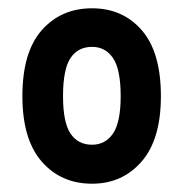

<svg xmlns="http://www.w3.org/2000/svg" viewBox="-20 -722 444 463"><path d="M34 -490Q34 -596 80.5 -649Q127 -702 202 -702Q276 -702 322 -649Q368 -596 368 -490Q368 -386 321.5 -332.5Q275 -279 202 -279Q127 -279 80.5 -332.5Q34 -386 34 -490ZM132 -490Q132 -427 150 -400Q168 -373 202 -373Q234 -373 252.5 -400Q271 -427 271 -490Q271 -555 252.5 -582Q234 -609 202 -609Q168 -609 150 -582Q132 -555 132 -490Z"/></svg>

Font: Radio Canada Condensed SemiBold
Style: Regular
Weight: 600
Width: 3
Designer: Charles Daoud, Etienne Aubert Bonn, Alexandre Saumier Demers, Jacques Le Bailly
Foundry: Radio-Canada
Version: Version 2.104; ttfautohint (v1.8.4.7-5d5b);gftools[0.9.28.de